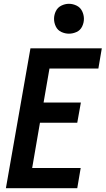

<svg xmlns="http://www.w3.org/2000/svg" viewBox="-20 -989 555 1009"><path d="M11 0 140 -735H515L497 -629H240L209 -450H405L386 -344H190L149 -106H404L386 0ZM342 -812Q322 -812 302.5 -821Q283 -830 273.5 -849.5Q264 -869 264 -890Q264 -911 273.5 -930.5Q283 -950 302.5 -959.5Q322 -969 342 -969Q363 -969 382.5 -959.5Q402 -950 411.5 -930.5Q421 -911 421 -890Q421 -869 411.5 -849.5Q402 -830 382.5 -821Q363 -812 342 -812Z"/></svg>

Font: Iosevka SS08
Style: Bold Italic
Weight: 700
Italic angle: -10°
Monospace: yes
Designer: Belleve Invis
Foundry: Belleve Invis
Version: 2.1.0; ttfautohint (v1.8.2)